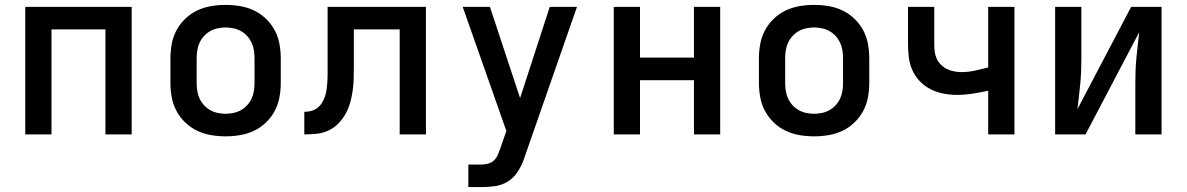

<svg xmlns="http://www.w3.org/2000/svg" viewBox="-20 -548 4840 783"><path d="M83 0V-520H517V0H410V-428H190V0Z M900 8Q870 8 840.5 3Q811 -2 784.5 -14.5Q758 -27 736 -48Q714 -69 700 -95Q686 -121 680.5 -150.5Q675 -180 675 -210V-310Q675 -340 680.5 -369.5Q686 -399 700 -425Q714 -451 736 -472Q758 -493 784.5 -505.5Q811 -518 840.5 -523Q870 -528 900 -528Q930 -528 959.5 -523Q989 -518 1015.5 -505.5Q1042 -493 1064 -472Q1086 -451 1100 -425Q1114 -399 1119.5 -369.5Q1125 -340 1125 -310V-210Q1125 -180 1119.5 -150.5Q1114 -121 1100 -95Q1086 -69 1064 -48Q1042 -27 1015.5 -14.5Q989 -2 959.5 3Q930 8 900 8ZM900 -84Q916 -84 932.5 -87.5Q949 -91 963 -99Q977 -107 988 -119Q999 -131 1006 -146Q1013 -161 1015.5 -177.5Q1018 -194 1018 -210V-310Q1018 -326 1015.5 -342.5Q1013 -359 1006 -374Q999 -389 988 -401Q977 -413 963 -421Q949 -429 932.5 -432.5Q916 -436 900 -436Q884 -436 867.5 -432.5Q851 -429 837 -421Q823 -413 812 -401Q801 -389 794 -374Q787 -359 784.5 -342.5Q782 -326 782 -310V-210Q782 -194 784.5 -177.5Q787 -161 794 -146Q801 -131 812 -119Q823 -107 837 -99Q851 -91 867.5 -87.5Q884 -84 900 -84Z M1221 0V-92Q1235 -92 1249 -95.5Q1263 -99 1274.5 -108Q1286 -117 1293.5 -129.5Q1301 -142 1305.5 -155.5Q1310 -169 1312 -183.5Q1314 -198 1315 -212.5Q1316 -227 1316 -241Q1316 -255 1316 -270Q1316 -273 1316 -275.5Q1316 -278 1316 -281V-520H1717V0H1610V-428H1423V-281Q1423 -256 1422.5 -230.5Q1422 -205 1418.5 -180Q1415 -155 1408.5 -131Q1402 -107 1390 -85Q1378 -63 1360 -44.5Q1342 -26 1319 -15.5Q1296 -5 1271 -2.5Q1246 0 1221 0Z M1890 215V123H1942Q1956 123 1970 119.5Q1984 116 1994.5 106Q2005 96 2010.5 82.5Q2016 69 2021 56V55Q2021 55 2021 55Q2021 55 2021 55L2045 -14L1867 -520H1978L2101 -148L2222 -520H2333L2122 85Q2120 91 2118 96.5Q2116 102 2114 108Q2104 134 2088 157Q2072 180 2048 194Q2024 208 1996.5 211.5Q1969 215 1942 215Z M2483 0V-520H2590V-313H2810V-520H2917V0H2810V-221H2590V0Z M3300 8Q3270 8 3240.5 3Q3211 -2 3184.5 -14.5Q3158 -27 3136 -48Q3114 -69 3100 -95Q3086 -121 3080.5 -150.5Q3075 -180 3075 -210V-310Q3075 -340 3080.5 -369.5Q3086 -399 3100 -425Q3114 -451 3136 -472Q3158 -493 3184.5 -505.5Q3211 -518 3240.5 -523Q3270 -528 3300 -528Q3330 -528 3359.5 -523Q3389 -518 3415.5 -505.5Q3442 -493 3464 -472Q3486 -451 3500 -425Q3514 -399 3519.5 -369.5Q3525 -340 3525 -310V-210Q3525 -180 3519.5 -150.5Q3514 -121 3500 -95Q3486 -69 3464 -48Q3442 -27 3415.5 -14.5Q3389 -2 3359.5 3Q3330 8 3300 8ZM3300 -84Q3316 -84 3332.5 -87.5Q3349 -91 3363 -99Q3377 -107 3388 -119Q3399 -131 3406 -146Q3413 -161 3415.5 -177.5Q3418 -194 3418 -210V-310Q3418 -326 3415.5 -342.5Q3413 -359 3406 -374Q3399 -389 3388 -401Q3377 -413 3363 -421Q3349 -429 3332.5 -432.5Q3316 -436 3300 -436Q3284 -436 3267.5 -432.5Q3251 -429 3237 -421Q3223 -413 3212 -401Q3201 -389 3194 -374Q3187 -359 3184.5 -342.5Q3182 -326 3182 -310V-210Q3182 -194 3184.5 -177.5Q3187 -161 3194 -146Q3201 -131 3212 -119Q3223 -107 3237 -99Q3251 -91 3267.5 -87.5Q3284 -84 3300 -84Z M4010 0V-178Q3978 -171 3946 -166Q3914 -161 3882 -161Q3854 -161 3826.5 -166.5Q3799 -172 3774.5 -184.5Q3750 -197 3730.5 -217.5Q3711 -238 3700 -263.5Q3689 -289 3686 -316.5Q3683 -344 3683 -372V-520H3790V-372Q3790 -356 3791.5 -340.5Q3793 -325 3799 -311Q3805 -297 3816 -285.5Q3827 -274 3841 -267Q3855 -260 3870.5 -257Q3886 -254 3901 -254Q3929 -254 3956 -260Q3983 -266 4010 -273V-520H4117V0Z M4283 0V-520H4390V-312Q4390 -286 4389 -259.5Q4388 -233 4385.5 -207Q4383 -181 4380 -155Q4377 -129 4374 -103L4593 -520H4717V0H4610V-208Q4610 -234 4611 -260.5Q4612 -287 4614.5 -313Q4617 -339 4620 -365Q4623 -391 4626 -417L4407 0Z"/></svg>

Font: Iosevka SS04 Semibold Extended
Style: Regular
Weight: 600
Width: 7
Monospace: yes
Designer: Belleve Invis
Foundry: Belleve Invis
Version: Version 19.0.0; ttfautohint (v1.8.4)